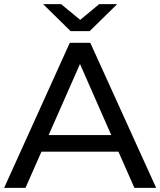

<svg xmlns="http://www.w3.org/2000/svg" viewBox="-21 -907 774 927"><path d="M-1 0 315.9 -700.2H415L732.9 0H627.9L550.8 -174.8H179.2L102.1 0ZM187 -887.2H273.9L366.2 -811L458 -887.2H544.9L412.1 -756.8H319.8ZM213.9 -254.9H516.1L365.2 -598.1Z"/></svg>

Font: Montserrat Medium
Style: Regular
Weight: 500
Designer: Julieta Ulanovsky
Foundry: Julieta Ulanovsky
Version: Version 7.200